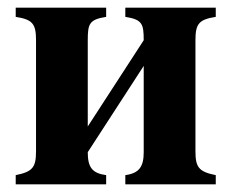

<svg xmlns="http://www.w3.org/2000/svg" viewBox="-20 -481 596 501"><path d="M355 -84C355 -47 344 -29 307 -24V0H543V-24C498 -33 490 -45 490 -87V-376C490 -419 499 -430 543 -437V-461H307V-437C351 -430 355 -419 355 -376L209 -151V-376C209 -419 213 -430 257 -437V-461H21V-437C65 -430 74 -419 74 -376V-87C74 -45 66 -33 21 -24V0H257V-24C220 -29 209 -45 209 -84L355 -309Z"/></svg>

Font: XITS
Style: Bold
Weight: 700
Designer: MicroPress Inc., with final additions and corrections provided by Coen Hoffman, Elsevier (retired)
Version: Version 1.302